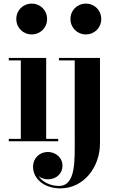

<svg xmlns="http://www.w3.org/2000/svg" viewBox="-20 -780 662 1060"><path d="M70 -675C70 -627 107 -590 155 -590C203 -590 240 -627 240 -675C240 -723 203 -760 155 -760C107 -760 70 -723 70 -675ZM369 -675C369 -627 406 -590 454 -590C502 -590 539 -627 539 -675C539 -723 502 -760 454 -760C406 -760 369 -723 369 -675ZM28.5 -13.5V0H301.5V-13.5H235V-460H28.5V-446.5H95V-13.5ZM532 -460H305.5V-446.5H392.5V-21C392.5 106 400 246.5 305 246.5C258.5 246.5 215.5 225.5 193 193C207 203.5 225.5 210 244.5 210C293 210 325 176 325 135.5C325 88 284.5 59 244.5 59C199 59 162.5 92.5 162.5 141C162.5 207.5 224.5 260 313 260C443 260 532 142.5 532 11.5Z"/></svg>

Font: Bodoni* 16pt
Style: Bold
Weight: 700
Version: Version 2.3